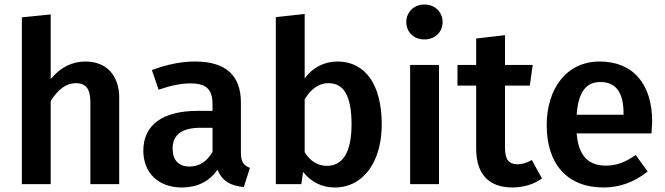

<svg xmlns="http://www.w3.org/2000/svg" viewBox="-20 -817 2952 852"><path d="M359 -544C299 -544 248 -518 205 -466V-753L77 -740V0H205V-369C238 -420 273 -448 316 -448C359 -448 381 -426 381 -363V0H509V-383C509 -483 452 -544 359 -544Z M1049 -362C1049 -483 981 -544 846 -544C784 -544 720 -531 654 -506L684 -419C739 -438 785 -447 824 -447C893 -447 923 -423 923 -355V-325H857C702 -325 616 -263 616 -148C616 -51 682 15 787 15C854 15 909 -11 945 -64C965 -15 1002 8 1062 13L1089 -72C1061 -83 1049 -99 1049 -140ZM821 -78C772 -78 746 -107 746 -158C746 -219 787 -250 870 -250H923V-143C898 -100 864 -78 821 -78Z M1478 -544C1418 -544 1367 -517 1332 -469V-755L1204 -741V0H1317L1325 -54C1360 -10 1408 15 1465 15C1593 15 1674 -100 1674 -265C1674 -441 1601 -544 1478 -544ZM1430 -81C1390 -81 1355 -103 1332 -142V-376C1361 -424 1396 -448 1437 -448C1502 -448 1540 -398 1540 -265C1540 -138 1499 -81 1430 -81Z M1863 -797C1816 -797 1783 -763 1783 -719C1783 -675 1816 -642 1863 -642C1911 -642 1944 -675 1944 -719C1944 -763 1911 -797 1863 -797ZM1800 -529V0H1928V-529Z M2340 -107C2317 -94 2296 -88 2277 -88C2238 -88 2221 -109 2221 -161V-437H2331L2344 -529H2221V-661L2093 -646V-529H2010V-437H2093V-158C2093 -45 2148 14 2252 15C2300 15 2348 2 2385 -25Z M2874 -277C2874 -445 2789 -544 2641 -544C2494 -544 2406 -424 2406 -261C2406 -90 2497 15 2658 15C2730 15 2795 -9 2854 -56L2801 -129C2754 -97 2716 -82 2669 -82C2594 -82 2547 -122 2539 -225H2871C2873 -253 2874 -270 2874 -277ZM2747 -308H2539C2546 -409 2581 -453 2644 -453C2713 -453 2747 -407 2747 -314Z"/></svg>

Font: Fira Sans Medium
Style: Regular
Weight: 500
Designer: Carrois Corporate & Edenspiekermann AG
Foundry: Carrois Corporate GbR & Edenspiekermann AG
Version: Version 4.203